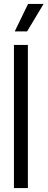

<svg xmlns="http://www.w3.org/2000/svg" viewBox="-20 -958 242 978"><path d="M51 -729H122V0H51ZM123 -938H202L118 -798H55Z"/></svg>

Font: Mona Sans Condensed
Style: Regular
Weight: 400
Width: 3
Designer: Deni Anggara
Foundry: GitHub
Version: Version 2.000